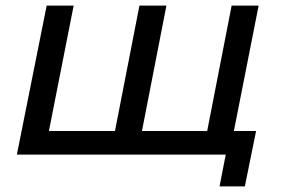

<svg xmlns="http://www.w3.org/2000/svg" viewBox="-20 -550 1001 683"><path d="M900 -530H804L717 -84H485L572 -530H476L389 -84H154L242 -530H146L40 0H783L761 113H851L891 -84H812Z"/></svg>

Font: AWKNG-Font Medium
Style: Italic
Weight: 500
Italic angle: -11.3°
Designer: Awakening Church
Foundry: Awakening Church
Version: Version 1.700;PS 001.700;hotconv 1.0.88;makeotf.lib2.5.64775